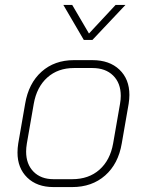

<svg xmlns="http://www.w3.org/2000/svg" viewBox="-20 -751 596 779"><path d="M51 -132Q51 -150 54 -169L82 -330Q96 -413 148.5 -460Q201 -507 280 -507H355Q424 -507 464.5 -468.5Q505 -430 505 -366Q505 -350 502 -330L474 -169Q460 -86 406.5 -39Q353 8 273 8H197Q130 8 90.5 -30.5Q51 -69 51 -132ZM273 -24Q340 -24 383.5 -62.5Q427 -101 439 -169L467 -330Q470 -347 470 -362Q470 -414 439 -444.5Q408 -475 355 -475H280Q215 -475 172 -436.5Q129 -398 117 -330L89 -169Q86 -151 86 -136Q86 -85 116 -54.5Q146 -24 197 -24ZM237 -731H273L341 -615L449 -731H489L355 -589H320Z"/></svg>

Font: Bai Jamjuree ExtraLight
Style: Italic
Weight: 275
Italic angle: -10°
Version: Version 1.000; ttfautohint (v1.6)